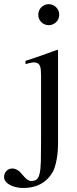

<svg xmlns="http://www.w3.org/2000/svg" viewBox="-78 -702 376 940"><path d="M160.6 -681.6Q171.4 -681.6 180.7 -677.5Q189.9 -673.3 197 -666.3Q204.1 -659.2 208 -649.9Q211.9 -640.6 211.9 -629.9Q211.9 -619.1 208 -609.9Q204.1 -600.6 197 -593.8Q189.9 -586.9 180.7 -582.8Q171.4 -578.6 160.6 -578.6Q149.9 -578.6 140.4 -582.8Q130.9 -586.9 124 -593.8Q117.2 -600.6 113.3 -609.9Q109.4 -619.1 109.4 -629.9Q109.4 -640.6 113.3 -649.9Q117.2 -659.2 124 -666.3Q130.9 -673.3 140.4 -677.5Q149.9 -681.6 160.6 -681.6ZM74.7 184.1Q91.8 184.1 101.6 176.3Q111.3 168.5 116.2 147Q121.1 125.5 122.1 87.4Q123 49.3 123 -11.2V-332Q123 -348.6 121.8 -360.6Q120.6 -372.6 116.9 -380.6Q113.3 -388.7 106.2 -392.6Q99.1 -396.5 87.9 -396.5Q80.6 -396.5 69.6 -394Q58.6 -391.6 46.9 -388.2V-404.3L88.9 -418Q96.2 -420.4 106.4 -423.8Q116.7 -427.2 128.2 -431.4Q139.6 -435.5 151.6 -439.7Q163.6 -443.8 174.3 -448.2L204.1 -458.5Q206.1 -456.1 206.1 -451.2V-0.5Q206.1 39.6 200.2 73.7Q194.3 107.9 184.6 131.3Q164.1 172.9 126.5 195.6Q88.9 218.3 34.7 218.3Q17.1 218.3 0.2 214.4Q-16.6 210.4 -29.5 203.4Q-42.5 196.3 -50.3 186.5Q-58.1 176.8 -58.1 164.6Q-58.1 147.9 -46.9 135.5Q-35.6 123 -17.6 123Q8.3 123 32.2 153.8Q56.2 184.1 74.7 184.1Z"/></svg>

Font: Dima Niloofar
Style: Regular
Weight: 400
Designer: R.Balvardi
Foundry: Dima Software Group
Version: Version 3.00;November 13, 2018;FontCreator 11.5.0.2427 64-bi